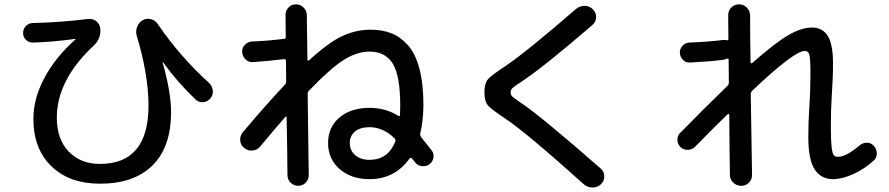

<svg xmlns="http://www.w3.org/2000/svg" viewBox="-20 -800 4040 873"><path d="M130.9 -606.4Q112.3 -605.5 98.6 -618.2Q85 -630.9 85 -649.9Q85 -668.9 98.1 -682.1Q111.3 -695.3 129.9 -695.3Q256.8 -698.2 381.8 -713.9Q401.4 -715.8 417 -704.1Q432.6 -692.4 435.5 -672.9Q441.4 -626 407.2 -593.8Q238.3 -436.5 238.3 -264.6Q238.3 -168 292 -111.3Q345.7 -54.7 434.6 -54.7Q654.3 -54.7 655.3 -318.4Q655.3 -460 601.6 -637.7Q595.7 -657.2 603.5 -677.7Q611.3 -698.2 628.9 -708Q645.5 -717.8 664.6 -713.4Q683.6 -709 695.3 -693.4Q797.9 -543 929.7 -423.8Q944.3 -410.2 947.3 -389.6Q950.2 -369.1 937 -353Q923.8 -336.9 903.3 -335.4Q882.8 -334 869.1 -347.7Q785.2 -427.7 721.7 -516.6L720.7 -517.6Q719.7 -517.6 719.7 -514.6Q757.8 -380.9 757.8 -290Q757.8 -131.8 673.8 -48.3Q589.8 35.2 434.6 35.2Q295.9 35.2 213.9 -43.9Q131.8 -123 131.8 -259.8Q131.8 -351.6 181.6 -445.3Q231.4 -539.1 322.3 -620.1Q323.2 -621.1 323.2 -622.1Q323.2 -623 321.3 -623Q221.7 -609.4 130.9 -606.4Z M1777.3 -156.2Q1780.3 -165 1774.4 -170.9Q1721.7 -221.7 1660.2 -221.7Q1617.2 -221.7 1593.8 -201.7Q1570.3 -181.6 1570.3 -150.4Q1570.3 -116.2 1594.7 -94.7Q1619.1 -73.2 1660.2 -73.2Q1744.1 -73.2 1777.3 -156.2ZM1890.6 -191.4Q1889.6 -184.6 1894.5 -176.8Q1913.1 -153.3 1943.4 -115.2Q1954.1 -100.6 1950.7 -82Q1947.3 -63.5 1930.7 -51.8Q1915 -42 1896 -44.9Q1877 -47.9 1866.2 -63.5Q1858.4 -73.2 1852.5 -80.1Q1851.6 -82 1847.7 -82Q1843.8 -82 1842.8 -80.1Q1775.4 14.6 1660.2 14.6Q1577.1 14.6 1524.4 -31.2Q1471.7 -77.1 1471.7 -150.4Q1471.7 -221.7 1523.4 -265.6Q1575.2 -309.6 1660.2 -309.6Q1734.4 -309.6 1792 -272.5Q1793.9 -271.5 1796.4 -272.9Q1798.8 -274.4 1798.8 -277.3Q1799.8 -291 1799.8 -320.3Q1799.8 -455.1 1766.1 -510.3Q1732.4 -565.4 1660.2 -565.4Q1604.5 -565.4 1544.9 -528.8Q1485.4 -492.2 1384.8 -387.7Q1378.9 -381.8 1378.9 -373Q1379.9 -312.5 1381.3 -190.4Q1382.8 -68.4 1383.8 -3.9Q1383.8 15.6 1370.1 30.3Q1356.4 44.9 1336.4 44.9Q1316.4 44.9 1301.8 30.8Q1287.1 16.6 1287.1 -2.9Q1287.1 -46.9 1285.6 -134.3Q1284.2 -221.7 1283.2 -266.6Q1283.2 -268.6 1281.7 -270Q1280.3 -271.5 1278.3 -269.5Q1227.5 -211.9 1163.1 -133.8Q1150.4 -118.2 1128.9 -115.7Q1107.4 -113.3 1090.8 -127Q1074.2 -139.6 1072.3 -160.2Q1070.3 -180.7 1083 -197.3Q1185.5 -319.3 1276.4 -416Q1281.2 -420.9 1281.2 -430.7Q1281.2 -445.3 1280.8 -476.1Q1280.3 -506.8 1280.3 -523.4Q1280.3 -526.4 1277.8 -529.3Q1275.4 -532.2 1272.5 -531.2Q1191.4 -521.5 1128.9 -517.6Q1110.4 -516.6 1096.2 -530.3Q1082 -543.9 1081.1 -564.5Q1080.1 -583 1093.8 -596.7Q1107.4 -610.4 1126 -611.3Q1199.2 -614.3 1267.6 -623H1271.5Q1279.3 -623 1279.3 -630.9Q1279.3 -646.5 1278.8 -680.2Q1278.3 -713.9 1278.3 -732.4Q1278.3 -752 1292 -766.1Q1305.7 -780.3 1325.7 -780.3Q1345.7 -780.3 1360.4 -765.6Q1375 -751 1375 -731.4Q1376 -629.9 1377.9 -528.3Q1377.9 -526.4 1380.4 -524.9Q1382.8 -523.4 1383.8 -524.4Q1472.7 -606.4 1535.6 -635.7Q1598.6 -665 1665 -665Q1718.8 -665 1760.3 -648.4Q1801.8 -631.8 1835.4 -593.8Q1869.1 -555.7 1887.2 -486.8Q1905.3 -418 1905.3 -320.3Q1904.3 -249 1890.6 -191.4Z M2273.4 -263.7Q2213.9 -302.7 2198.2 -321.3Q2182.6 -339.8 2182.6 -379.9Q2182.6 -419.9 2197.8 -438.5Q2212.9 -457 2280.3 -501Q2377.9 -567.4 2599.6 -759.8Q2616.2 -773.4 2638.2 -773.4Q2660.2 -773.4 2675.8 -757.8Q2690.4 -743.2 2690.4 -722.2Q2690.4 -701.2 2673.8 -686.5Q2454.1 -497.1 2355.5 -431.6Q2319.3 -408.2 2310.5 -399.9Q2301.8 -391.6 2301.8 -379.9Q2301.8 -368.2 2309.6 -360.8Q2317.4 -353.5 2350.6 -331.1Q2438.5 -272.5 2711.9 -33.2Q2727.5 -19.5 2727.5 2.4Q2727.5 24.4 2711.9 38.1Q2696.3 52.7 2674.3 52.7Q2652.3 52.7 2634.8 38.1Q2372.1 -198.2 2273.4 -263.7Z M3140.6 -132.8Q3127 -119.1 3107.9 -118.7Q3088.9 -118.2 3074.7 -130.9Q3060.5 -143.6 3060.1 -163.6Q3059.6 -183.6 3074.2 -197.3Q3181.6 -306.6 3288.1 -410.2Q3293.9 -416 3293.9 -423.8Q3293.9 -440.4 3293.5 -475.6Q3293 -510.7 3293 -529.3Q3293 -532.2 3290 -533.7Q3287.1 -535.2 3285.2 -533.2Q3278.3 -530.3 3269.5 -528.3Q3210.9 -520.5 3117.2 -515.6Q3098.6 -514.6 3085.4 -527.8Q3072.3 -541 3071.3 -559.6Q3070.3 -577.1 3083 -591.3Q3095.7 -605.5 3114.3 -606.4Q3208 -610.4 3266.6 -618.2Q3272.5 -619.1 3283.2 -617.2Q3292 -615.2 3292 -623Q3292 -639.6 3291.5 -675.3Q3291 -710.9 3291 -730.5Q3291 -752 3305.2 -766.1Q3319.3 -780.3 3340.3 -780.3Q3361.3 -780.3 3376 -765.1Q3390.6 -750 3390.6 -728.5Q3390.6 -691.4 3391.1 -621.1Q3391.6 -550.8 3392.6 -515.6Q3392.6 -513.7 3395.5 -512.7Q3398.4 -511.7 3399.4 -512.7Q3506.8 -607.4 3565.9 -641.1Q3625 -674.8 3671.9 -674.8Q3719.7 -674.8 3743.7 -636.7Q3767.6 -598.6 3767.6 -511.7Q3767.6 -445.3 3761.7 -360.4Q3757.8 -303.7 3757.8 -219.7Q3757.8 -161.1 3761.2 -131.8Q3764.6 -102.5 3771 -94.7Q3777.3 -86.9 3790 -86.9Q3827.1 -86.9 3889.6 -139.6Q3903.3 -151.4 3922.9 -150.9Q3942.4 -150.4 3954.1 -135.7Q3966.8 -121.1 3966.8 -101.6Q3966.8 -82 3952.1 -69.3Q3910.2 -31.2 3859.4 -8.3Q3808.6 14.6 3767.6 14.6Q3712.9 14.6 3684.1 -29.8Q3655.3 -74.2 3655.3 -176.8Q3655.3 -246.1 3660.2 -318.4Q3665 -386.7 3665 -469.7Q3665 -533.2 3660.2 -550.8Q3655.3 -568.4 3639.6 -568.4Q3590.8 -568.4 3400.4 -387.7Q3394.5 -381.8 3393.6 -373Q3394.5 -311.5 3396.5 -189.9Q3398.4 -68.4 3399.4 -4.9Q3399.4 16.6 3385.3 30.8Q3371.1 44.9 3350.1 44.9Q3329.1 44.9 3314 30.3Q3298.8 15.6 3298.8 -4.9Q3297.9 -50.8 3296.9 -141.6Q3295.9 -232.4 3295.9 -278.3Q3295.9 -280.3 3293 -281.7Q3290 -283.2 3289.1 -281.2Q3222.7 -216.8 3140.6 -132.8Z"/></svg>

Font: Rounded Mgen+ 2p medium
Style: Regular
Weight: 500
Designer: [Source Han Sans]
Ryoko NISHIZUKA  (kana & ideographs); Paul D. Hunt (Latin, Greek & Cyrillic); Wenlong ZHANG  (bopomofo
Version: Version 1.059.20150602